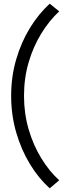

<svg xmlns="http://www.w3.org/2000/svg" viewBox="-20 -858 357 1050"><path d="M252 171.9Q191.9 118.2 144 39.8Q96.2 -38.6 68.6 -133.8Q41 -229 41 -334Q41 -439 68.6 -533.4Q96.2 -627.9 144 -705.6Q191.9 -783.2 252 -837.9L303.7 -795.9Q249 -745.1 205.6 -674.3Q162.1 -603.5 136.7 -517.3Q111.3 -431.2 111.3 -334Q111.3 -237.3 136.7 -150.6Q162.1 -64 205.6 7.1Q249 78.1 303.7 127.9Z"/></svg>

Font: Reddit Sans
Style: Regular
Weight: 400
Designer: Stephen Hutchings
Foundry: Reddit
Version: Version 1.014